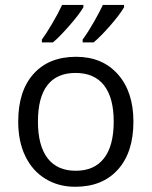

<svg xmlns="http://www.w3.org/2000/svg" viewBox="-20 -731 601 761"><path d="M508.8 -249Q508.8 -127.4 447.5 -59.1Q386.2 9.3 278.3 9.3Q211.9 9.3 160.2 -22.2Q108.4 -53.7 80.3 -112.1Q52.2 -170.4 52.2 -249Q52.2 -370.6 113 -438.2Q173.8 -505.9 281.7 -505.9Q385.7 -505.9 447.3 -436.5Q508.8 -367.2 508.8 -249ZM130.4 -249Q130.4 -153.8 168.5 -104Q206.5 -54.2 280.3 -54.2Q354 -54.2 392.3 -103.8Q430.7 -153.3 430.7 -249Q430.7 -343.8 392.3 -392.8Q354 -441.9 279.3 -441.9Q205.6 -441.9 168 -393.6Q130.4 -345.2 130.4 -249ZM146 -574.2Q162.1 -595.7 187 -637.9Q211.9 -680.2 226.1 -711.4H310.5V-702.1Q293.5 -673.3 254.6 -628.9Q215.8 -584.5 189.9 -563H146ZM307.6 -574.2Q330.1 -605 352.8 -645Q375.5 -685.1 387.7 -711.4H471.7V-702.1Q455.1 -673.3 416.3 -628.9Q377.4 -584.5 351.1 -563H307.6Z"/></svg>

Font: Bpm'online Open Sans
Style: Regular
Weight: 400
Foundry: Ascender Corporation
Version: Version 1.10